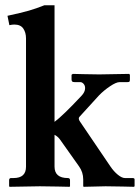

<svg xmlns="http://www.w3.org/2000/svg" viewBox="-20 -718 538 739"><path d="M80.1 -76.2V-570.3Q80.1 -592.8 69.6 -608.2Q59.1 -623.5 35.2 -623.5Q26.4 -623.5 16.1 -621.1L8.8 -657.2Q63 -668.9 91.1 -677Q119.1 -685.1 150.9 -697.8H189.9V-249Q220.7 -271.5 293.5 -349.1Q307.6 -363.8 307.6 -378.9Q307.6 -388.7 301.8 -395.3Q295.9 -401.9 289.1 -401.9H267.6Q260.3 -401.9 257.8 -404.5Q255.4 -407.2 255.4 -412.1V-430.2L260.3 -433.6L300.3 -432.6Q340.3 -431.6 361.8 -431.6L477.1 -433.6L480 -430.2V-412.1Q480 -405.8 478.3 -403.8Q476.6 -401.9 469.7 -401.9H440.4Q427.2 -401.9 403.8 -386.2Q380.4 -370.6 361.3 -351.1L286.1 -268.6Q279.3 -261.7 288.6 -249L404.8 -77.6Q418 -58.1 433.6 -45.4Q449.2 -32.7 460.9 -32.7H490.2Q498 -32.7 498 -27.3V-1L495.1 1L452.6 0Q410.2 -1 386.2 -1L302.2 1L300.3 -1V-27.3Q300.3 -55.2 284.2 -77.6L211.9 -179.7Q203.1 -192.4 189.9 -199.2V-76.7Q189.9 -32.7 241.2 -32.7Q249.5 -32.7 249.5 -24.4V-1L247.6 1L202.6 0Q157.7 -1 133.3 -1L17.1 1L15.1 -1V-24.4Q15.1 -32.7 22.9 -32.7H32.2Q80.1 -32.7 80.1 -76.2Z"/></svg>

Font: LL2
Style: Bold
Weight: 700
Designer: Philipp H. Poll
Foundry: Philipp H. Poll
Version: Version 2.7.x